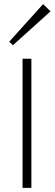

<svg xmlns="http://www.w3.org/2000/svg" viewBox="-20 -915 266 935"><path d="M132.8 -628.9V0H89.8V-628.9ZM189.9 -895 226.1 -859.9 43 -694.8 24.9 -711.9Z"/></svg>

Font: Sinkin Sans 200 X Light
Style: Regular
Weight: 200
Designer: Keith Bates
Foundry: K-Type
Version: Sinkin Sans (version 1.0)  by Keith Bates   •   © 2014   www